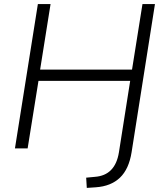

<svg xmlns="http://www.w3.org/2000/svg" viewBox="-20 -725 796 938"><path d="M404 193 401 143 443 139Q543 132 561 19L616 -330H168L115 0H53L165 -705H227L176 -385H625L676 -705H737L623 18Q610 101 566 143Q522 185 448 190Z"/></svg>

Font: Nunito Sans Light
Style: Italic
Weight: 300
Italic angle: -9°
Designer: Vernon Adams
Foundry: Vernon Adams
Version: Version 3.006; ttfautohint (v1.8.3)